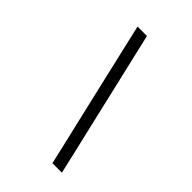

<svg xmlns="http://www.w3.org/2000/svg" viewBox="-216 -793 873 873"><g transform="rotate(45 221.0 -356.5)"><path d="M296.5 0Q284 -55 271.8 -107.5Q259.5 -160 243.5 -228L186 -475Q169.5 -547.5 156.8 -601.2Q144 -655 131 -713H191.5Q205 -655 217.5 -601.2Q230 -547.5 247 -475L304.5 -228Q320.5 -160 332.8 -107.5Q345 -55 357.5 0Z"/></g></svg>

Font: Commissioner Light
Style: Italic
Weight: 300
Italic angle: -12°
Designer: Kostas Bartsokas
Foundry: Kostas Bartsokas
Version: Version 1.000; ttfautohint (v1.8.3)